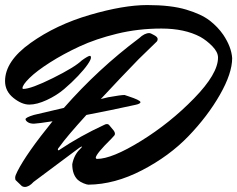

<svg xmlns="http://www.w3.org/2000/svg" viewBox="-152 -664 939 760"><path d="M767 -434Q767 -374 718.5 -289Q670 -204 594 -125Q518 -46 410 10Q302 66 198 67Q192 67 178.5 61.5Q165 56 156 48Q134 27 134 -14Q141 -51 165 -74Q173 -82 173 -84H172Q170 -84 162 -79L-19 56Q-37 76 -54 76Q-59 76 -65 73L-89 50Q-92 48 -92 39.5Q-92 31 -83 14Q-47 -57 56 -184Q-2 -175 -16.5 -174.5Q-31 -174 -40.5 -179.5Q-50 -185 -51 -192Q-51 -199 -18 -209L101 -237Q236 -391 399 -513Q420 -533 439 -533Q444 -533 456 -526Q472 -518 472 -510Q472 -502 467 -498L397 -430Q324 -355 247 -272L276 -279Q326 -288 341 -288L356 -283Q402 -268 404 -260Q404 -253 384 -249Q289 -228 190 -209Q111 -122 85 -85Q77 -76 77 -72.5Q77 -69 79.5 -69Q82 -69 85 -72Q164 -125 259 -169Q266 -173 271.5 -173Q277 -173 280 -169L299 -146Q303 -140 303 -134.5Q303 -129 299 -126L288 -114Q229 -56 227 -40Q228 -35 232 -35Q291 -35 406 -106Q521 -177 616 -274.5Q711 -372 711 -436Q711 -458 688.5 -481Q666 -504 641 -518Q579 -551 487 -551Q395 -551 311 -530.5Q227 -510 162.5 -480Q98 -450 45.5 -416.5Q-7 -383 -35 -355.5Q-63 -328 -63 -315Q-63 -312 -60 -312Q-29 -312 57.5 -355Q144 -398 172 -425Q197 -443 204 -443Q208 -443 208 -435.5Q208 -428 195 -409Q182 -390 157 -363.5Q132 -337 102 -311.5Q72 -286 33 -268Q-6 -250 -36 -250Q-66 -250 -99 -276.5Q-132 -303 -132 -343Q-132 -422 -31 -494Q70 -566 203.5 -605Q337 -644 431 -644Q525 -644 585 -626Q645 -608 677.5 -583Q710 -558 732 -526Q764 -478 767 -434Z"/></svg>

Font: Mr Dafoe
Style: Regular
Weight: 400
Designer: Alejandro Paul
Foundry: Alejandro Paul
Version: Version 1.000